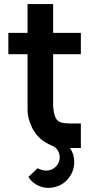

<svg xmlns="http://www.w3.org/2000/svg" viewBox="-20 -723 462 938"><path d="M239.6 -458.3V-204.2Q242.7 -165.6 251.6 -147.9Q260.4 -130.2 277.6 -125Q294.8 -119.8 329.2 -119.8H375V0H321.9Q342.7 30.2 342.7 68.8Q342.7 110.4 317.2 144.8Q291.7 179.2 249 190.6Q235.4 194.8 216.7 194.8Q186.5 194.8 159.9 180.2Q133.3 165.6 118.8 141.7L163.5 99Q186.5 110.4 205.2 110.4Q233.3 110.4 252.6 91.1Q271.9 71.9 271.9 45.8Q271.9 21.9 254.2 1Q243.8 -7.3 236.5 -10.4Q218.8 -17.7 206.3 -25Q162.5 -50 138.5 -95.8Q114.6 -141.7 114.6 -187.5V-458.3H20.8V-562.5H114.6V-703.1H239.6V-562.5H375V-458.3Z"/></svg>

Font: Vladivostok Bold
Style: Regular
Weight: 700
Width: 4
Designer: Michael Sharanda
Foundry: Michael Sharanda
Version: Version 1.005